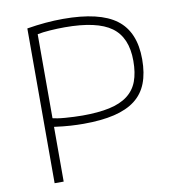

<svg xmlns="http://www.w3.org/2000/svg" viewBox="-83 -824 819 898"><g transform="rotate(-10 326.0 -375.0)"><path d="M104 -735Q194 -750 276 -750Q449 -750 528.5 -690Q608 -630 608 -500Q608 -434 589.5 -386.5Q571 -339 532 -309Q493 -279 432 -264.5Q371 -250 286 -250Q257 -250 224.5 -252Q192 -254 147 -260V0H104ZM288 -289Q363 -289 416 -300.5Q469 -312 502.5 -337.5Q536 -363 551 -403Q566 -443 566 -500Q566 -611 498 -660.5Q430 -710 277 -710Q243 -710 207 -707.5Q171 -705 147 -700V-301Q154 -299 170 -296.5Q186 -294 206 -292.5Q226 -291 247.5 -290Q269 -289 288 -289Z"/></g></svg>

Font: Encode Sans Wide
Style: Thin
Weight: 100
Designer: Pablo Impallari, Andres Torresi
Foundry: Pablo Impallari, Andres Torresi
Version: Version 1.000; ttfautohint (v1.00) -l 8 -r 50 -G 200 -x 14 -